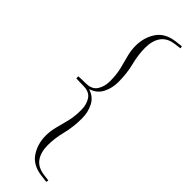

<svg xmlns="http://www.w3.org/2000/svg" viewBox="-291 -743 857 857"><g transform="rotate(45 138.0 -314.0)"><path d="M19.5 -307.5V-320.5L69 -322Q104.5 -323 119.8 -347.5Q135 -372 135 -404Q135 -446 127 -478.5Q119 -511 111.2 -539.5Q103.5 -568 103.5 -598Q103.5 -649.5 130.2 -690Q157 -730.5 217.5 -738L251.5 -742L253.5 -731L222.5 -727Q179.5 -721.5 159.8 -693.8Q140 -666 140 -621Q140 -578 152 -530.5Q164 -483 164 -428Q164 -390.5 147.8 -358.2Q131.5 -326 94 -314Q131.5 -302 147.8 -269.8Q164 -237.5 164 -200Q164 -145 152 -97.5Q140 -50 140 -7Q140 38 159.8 65.8Q179.5 93.5 222.5 99L253.5 103L251.5 114L217.5 110Q157 102.5 130.2 62Q103.5 21.5 103.5 -30Q103.5 -60 111.2 -88.5Q119 -117 127 -149.8Q135 -182.5 135 -224Q135 -256.5 119.8 -280.8Q104.5 -305 69 -306Z"/></g></svg>

Font: Newsreader Display ExtraLight
Style: Regular
Weight: 275
Designer: Hugues Gentile
Foundry: Production Type
Version: Version 1.001